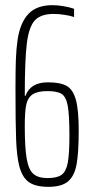

<svg xmlns="http://www.w3.org/2000/svg" viewBox="-20 -716 360 744"><path d="M55 -71Q45 -110 42.5 -173.5Q40 -237 40 -372Q40 -443 41.5 -484.5Q43 -526 48 -561Q58 -628 90 -662Q122 -696 184 -696Q203 -696 226.5 -692Q250 -688 267 -682V-650Q253 -655 230.5 -658.5Q208 -662 188 -662Q138 -662 115 -637Q92 -612 84 -548Q76 -484 76 -345H79Q98 -397 166 -397Q214 -397 238.5 -383Q263 -369 274 -329.5Q285 -290 285 -210Q285 -123 276.5 -78Q268 -33 243 -12.5Q218 8 168 8Q119 8 93 -9.5Q67 -27 55 -71ZM249 -191Q249 -271 242.5 -306Q236 -341 219 -352Q202 -363 164 -363Q125 -363 106 -350Q87 -337 81.5 -309.5Q76 -282 76 -228Q76 -143 83.5 -100.5Q91 -58 109.5 -42Q128 -26 164 -26Q201 -26 218.5 -38.5Q236 -51 242.5 -85Q249 -119 249 -191Z"/></svg>

Font: Saira Ultra Condensed Thin
Style: Regular
Weight: 100
Width: 1
Designer: Hector Gatti with collaboration of the Omnibus-Type team
Foundry: Omnibus-Type
Version: Version 1.001; ttfautohint (v1.8)